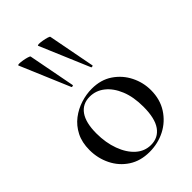

<svg xmlns="http://www.w3.org/2000/svg" viewBox="-221 -821 923 923"><g transform="rotate(-45 241.0 -359.0)"><path d="M322 -474 215 -727Q214 -731 224 -731Q234 -731 248.5 -728.5Q263 -726 274.5 -722.5Q286 -719 287 -716L333 -476Q334 -474 328.5 -472.5Q323 -471 322 -474ZM188 -474 81 -727Q80 -731 90 -731Q100 -731 114.5 -728.5Q129 -726 140.5 -722.5Q152 -719 153 -716L199 -476Q200 -474 194.5 -472.5Q189 -471 188 -474ZM233 13Q172 13 127.5 -16Q83 -45 59 -93.5Q35 -142 35 -198Q35 -250 54.5 -288Q74 -326 106 -350.5Q138 -375 176 -387Q214 -399 251 -399Q313 -399 357 -369Q401 -339 424.5 -292Q448 -245 448 -193Q448 -130 418 -83.5Q388 -37 339.5 -12Q291 13 233 13ZM262 -6Q311 -6 338.5 -44.5Q366 -83 366 -162Q366 -229 346 -277.5Q326 -326 292.5 -352.5Q259 -379 217 -379Q168 -379 141.5 -341.5Q115 -304 115 -231Q115 -168 134 -116.5Q153 -65 186 -35.5Q219 -6 262 -6Z"/></g></svg>

Font: Cormorant Light Medium
Style: Regular
Weight: 500
Version: Version 4.000